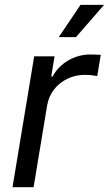

<svg xmlns="http://www.w3.org/2000/svg" viewBox="-20 -781 454 801"><path d="M32.2 0 122.6 -545.9H207.5L193.8 -461.9H199.7Q221.2 -503.4 264.4 -528.6Q307.6 -553.7 356.4 -553.7Q366.2 -553.7 379.4 -553.2Q392.6 -552.7 400.4 -552.2L385.7 -463.9Q379.9 -464.8 365 -466.8Q350.1 -468.8 334 -468.8Q294.9 -468.8 261.2 -452.4Q227.5 -436 205.3 -407.5Q183.1 -378.9 176.8 -341.8L120.1 0ZM225.1 -626 315.9 -760.7H414.1L296.9 -626Z"/></svg>

Font: Inter Variable
Style: Italic
Weight: 400
Italic angle: -9.39999°
Designer: Rasmus Andersson
Foundry: rsms
Version: Version 4.001;git-9221beed3